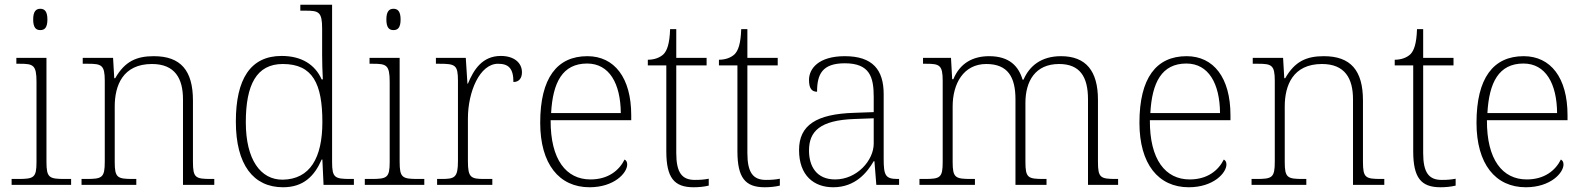

<svg xmlns="http://www.w3.org/2000/svg" viewBox="-20 -780 6686 810"><path d="M150 -653C168 -653 180 -663 180 -698C180 -732 168 -743 150 -743C132 -743 120 -732 120 -698C120 -663 132 -653 150 -653ZM29 0H280V-25H254C187 -25 176 -30 176 -98V-536H49V-511H64C120 -511 134 -506 134 -435V-97C134 -30 123 -25 56 -25H29Z M324 0H555V-25H541C475 -25 464 -30 464 -97V-331C464 -419 498 -510 621 -510C718 -510 752 -449 752 -361V0H884V-25H871C804 -25 794 -30 794 -98V-356C794 -483 742 -543 629 -543C557 -543 507 -522 466 -450H462L457 -536H329V-511H352C409 -511 422 -505 422 -439V-98C422 -30 411 -25 344 -25H324Z M1174 10C1261 10 1307 -38 1337 -107H1340L1345 0H1473V-25H1459C1392 -25 1381 -30 1381 -97V-760H1247V-735H1269C1325 -735 1339 -730 1339 -659V-548C1339 -519 1340 -481 1342 -445H1337C1310 -506 1254 -544 1168 -544C1037 -544 975 -447 975 -267C975 -85 1049 10 1174 10ZM1173 -22C1079 -21 1017 -107 1017 -264C1017 -422 1062 -510 1173 -510C1300 -510 1340 -426 1340 -265C1340 -114 1288 -24 1173 -22Z M1640 -653C1658 -653 1670 -663 1670 -698C1670 -732 1658 -743 1640 -743C1622 -743 1610 -732 1610 -698C1610 -663 1622 -653 1640 -653ZM1519 0H1770V-25H1744C1677 -25 1666 -30 1666 -98V-536H1539V-511H1554C1610 -511 1624 -506 1624 -435V-97C1624 -30 1613 -25 1546 -25H1519Z M1824 0H2057V-25H2024C1967 -25 1954 -30 1954 -100V-280C1954 -393 2004 -511 2081 -511C2125 -511 2146 -492 2146 -434C2171 -434 2182 -452 2182 -475C2182 -515 2149 -544 2093 -544C2014 -544 1978 -485 1954 -427H1952L1945 -536H1819V-511H1834C1901 -511 1912 -506 1912 -439V-101C1912 -30 1898 -25 1842 -25H1824Z M2467 10C2572 10 2626 -51 2626 -86C2626 -97 2622 -103 2615 -107C2592 -61 2546 -23 2471 -23C2369 -23 2302 -106 2303 -273H2643V-294C2643 -452 2572 -543 2458 -543C2330 -543 2259 -451 2259 -262C2259 -88 2339 10 2467 10ZM2599 -303H2305C2312 -432 2353 -512 2457 -512C2551 -512 2598 -427 2599 -303Z M2906 10C2927 10 2950 8 2970 3V-26C2949 -22 2933 -21 2911 -21C2857 -21 2833 -52 2833 -134V-504H2961V-536H2833V-657H2807C2805 -595 2794 -566 2779 -551C2764 -537 2741 -528 2713 -528V-504H2791V-142C2791 -30 2824 10 2906 10Z M3206 10C3227 10 3250 8 3270 3V-26C3249 -22 3233 -21 3211 -21C3157 -21 3133 -52 3133 -134V-504H3261V-536H3133V-657H3107C3105 -595 3094 -566 3079 -551C3064 -537 3041 -528 3013 -528V-504H3091V-142C3091 -30 3124 10 3206 10Z M3495 10C3590 10 3639 -54 3666 -100H3669L3677 0H3773V-25H3767C3715 -25 3708 -40 3708 -111V-383C3708 -485 3662 -543 3544 -543C3433 -543 3393 -490 3393 -443C3393 -408 3404 -393 3427 -393C3427 -467 3449 -513 3544 -513C3650 -513 3666 -454 3666 -371V-307L3583 -304C3424 -299 3351 -252 3351 -147C3351 -39 3414 10 3495 10ZM3503 -23C3425 -23 3393 -78 3393 -145C3393 -225 3438 -273 3585 -278L3666 -281V-174C3666 -104 3596 -23 3503 -23Z M3859 0H4093V-25H4077C4010 -25 3999 -30 3999 -97V-331C3999 -426 4044 -510 4141 -510C4231 -510 4264 -456 4264 -361V0H4395V-25H4383C4316 -25 4306 -30 4306 -98V-346C4306 -437 4347 -510 4448 -510C4536 -510 4570 -456 4570 -361V0H4697V-25H4689C4622 -25 4612 -30 4612 -98V-359C4612 -480 4562 -543 4456 -543C4373 -543 4323 -502 4298 -444H4294C4277 -501 4238 -543 4153 -543C4085 -543 4030 -514 4002 -446H3997L3992 -536H3874V-511H3888C3944 -511 3957 -505 3957 -439V-98C3957 -30 3947 -25 3880 -25H3859Z M4995 10C5100 10 5154 -51 5154 -86C5154 -97 5150 -103 5143 -107C5120 -61 5074 -23 4999 -23C4897 -23 4830 -106 4831 -273H5171V-294C5171 -452 5100 -543 4986 -543C4858 -543 4787 -451 4787 -262C4787 -88 4867 10 4995 10ZM5127 -303H4833C4840 -432 4881 -512 4985 -512C5079 -512 5126 -427 5127 -303Z M5260 0H5491V-25H5477C5411 -25 5400 -30 5400 -97V-331C5400 -419 5434 -510 5557 -510C5654 -510 5688 -449 5688 -361V0H5820V-25H5807C5740 -25 5730 -30 5730 -98V-356C5730 -483 5678 -543 5565 -543C5493 -543 5443 -522 5402 -450H5398L5393 -536H5265V-511H5288C5345 -511 5358 -505 5358 -439V-98C5358 -30 5347 -25 5280 -25H5260Z M6057 10C6078 10 6101 8 6121 3V-26C6100 -22 6084 -21 6062 -21C6008 -21 5984 -52 5984 -134V-504H6112V-536H5984V-657H5958C5956 -595 5945 -566 5930 -551C5915 -537 5892 -528 5864 -528V-504H5942V-142C5942 -30 5975 10 6057 10Z M6417 10C6522 10 6576 -51 6576 -86C6576 -97 6572 -103 6565 -107C6542 -61 6496 -23 6421 -23C6319 -23 6252 -106 6253 -273H6593V-294C6593 -452 6522 -543 6408 -543C6280 -543 6209 -451 6209 -262C6209 -88 6289 10 6417 10ZM6549 -303H6255C6262 -432 6303 -512 6407 -512C6501 -512 6548 -427 6549 -303Z"/></svg>

Font: Noto Serif Lao ExtraLight
Style: Regular
Weight: 200
Designer: Monotype Design Team
Foundry: Monotype Imaging Inc.
Version: Version 2.003